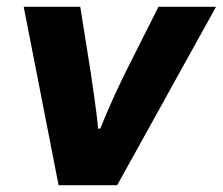

<svg xmlns="http://www.w3.org/2000/svg" viewBox="-20 -547 658 567"><path d="M153 0H326L618 -527H448L347 -326C326 -283 300 -227 276 -167H270C264 -227 254 -289 249 -326L217 -527H50Z"/></svg>

Font: Archivo ExtraBold
Style: Italic
Weight: 800
Italic angle: -10°
Designer: Hector Gatti
Foundry: Omnibus-Type
Version: Version 2.001